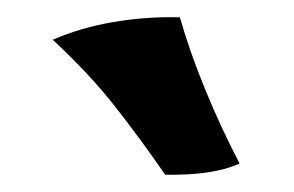

<svg xmlns="http://www.w3.org/2000/svg" viewBox="-20 -736 340 222"><path d="M171 -534Q142 -576 112.5 -613.5Q83 -651 41 -690Q73 -704 111 -710.5Q149 -717 188 -716Q199 -677 217.5 -632Q236 -587 257 -547Q227 -533 171 -534Z"/></svg>

Font: Vollkorn ExtraBold
Style: Regular
Weight: 800
Designer: Friedrich Althausen
Foundry: Friedrich Althausen
Version: Version 5.000; ttfautohint (v1.8.3)